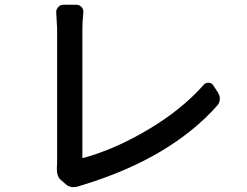

<svg xmlns="http://www.w3.org/2000/svg" viewBox="-20 -771 1040 809"><path d="M315.4 12.7Q301.8 17.6 290 17.6Q271.5 17.6 257.8 5.9L236.3 -12.7Q219.7 -27.3 219.7 -55.7Q219.7 -61.5 219.7 -68.4Q220.7 -76.2 220.7 -90.8V-650.4L216.8 -720.7Q216.8 -731.4 224.6 -740.2Q233.4 -751 247.1 -751H301.8Q315.4 -751 324.2 -740.7Q333 -730.5 331.1 -716.8Q327.1 -680.7 327.1 -651.4V-108.4Q327.1 -103.5 331.1 -105.5Q463.9 -141.6 604.5 -225.1Q745.1 -308.6 837.9 -413.1Q845.7 -422.9 858.9 -422.4Q872.1 -421.9 878.9 -411.1L898.4 -380.9Q906.2 -369.1 906.2 -355.5Q906.2 -337.9 894.5 -325.2Q698.2 -105.5 334 6.8Q324.2 9.8 315.4 12.7Z"/></svg>

Font: Gen Jyuu GothicL Medium
Style: Regular
Weight: 500
Designer: [Source Han Sans]
Ryoko NISHIZUKA  (kana & ideographs); Paul D. Hunt (Latin, Greek & Cyrillic); Wenlong ZHANG  (bopomofo
Version: Version 1.002.20150607